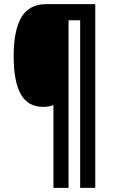

<svg xmlns="http://www.w3.org/2000/svg" viewBox="-20 -873 547 927"><path d="M440 34H367V-775H311V34H238V-366Q220 -357 188 -357Q115 -357 80.5 -418Q46 -479 46 -602Q46 -727 83.5 -790Q121 -853 204 -853H440Z"/></svg>

Font: Noto Sans Kannada UI ExtraCondensed
Style: Bold
Weight: 700
Width: 2
Designer: Jelle Bosma - Monotype Design Team
Foundry: Monotype Imaging Inc.
Version: Version 2.005; ttfautohint (v1.8.4.7-5d5b)